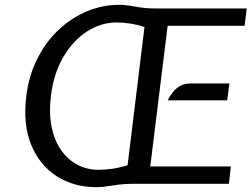

<svg xmlns="http://www.w3.org/2000/svg" viewBox="-20 -762 1043 796"><path d="M380 14Q286.5 14 215.5 -31.2Q144.5 -76.5 109.5 -161.2Q74.5 -246 89 -364Q100 -450.5 135.5 -520.2Q171 -590 224.2 -639.5Q277.5 -689 341.5 -715.5Q405.5 -742 473 -742Q501.5 -742 541.5 -734.5Q581.5 -727 619 -727H1003L994 -655H675L603 -72H937L929 0H530Q489.5 0 447.2 7Q405 14 380 14ZM389 -58Q414.5 -58 445.2 -62.2Q476 -66.5 509 -77L579 -650Q553 -659 521.2 -664Q489.5 -669 464 -669Q399.5 -669 341.5 -632Q283.5 -595 243 -526.5Q202.5 -458 191 -364Q182.5 -293 194 -236.2Q205.5 -179.5 233.2 -139.8Q261 -100 301 -79Q341 -58 389 -58ZM675 -346Q684.5 -365 697.5 -381Q710.5 -397 728.2 -406.5Q746 -416 770 -416H931L922 -346Z"/></svg>

Font: Expletus Sans
Style: Italic
Weight: 400
Italic angle: -7°
Designer: Jasper de Waard
Foundry: Designtown
Version: Version 7.500